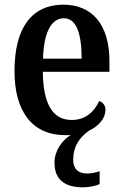

<svg xmlns="http://www.w3.org/2000/svg" viewBox="-20 -568 526 821"><path d="M336 233C355 233 389 228 406 219V164C386 171 368 174 352 174C317 174 293 156 293 116C293 60 316 24 360 -9C405 -29 431 -65 431 -98C431 -118 419 -131 404 -136C384 -92 347 -55 287 -55C207 -55 165 -119 163 -261H448V-306C448 -464 373 -548 251 -548C118 -548 42 -452 42 -264C42 -91 118 10 260 10C268 10 276 10 283 9C245 32 213 77 213 127C213 201 257 233 336 233ZM329 -317H164C167 -428 199 -490 253 -490C308 -490 329 -422 329 -317Z"/></svg>

Font: Noto Serif Myanmar Condensed SemiBold
Style: Regular
Weight: 600
Width: 3
Designer: Ben Mitchell and the Monotype Design Team
Foundry: Monotype Imaging Inc.
Version: Version 2.106